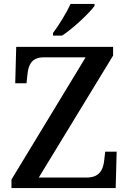

<svg xmlns="http://www.w3.org/2000/svg" viewBox="-20 -951 652 971"><path d="M248 -784V-771H294C350 -807 433 -886 458 -921V-931H337C316 -886 277 -822 248 -784ZM38 0H565L570 -184H512L507 -140C502 -94 484 -53 418 -53H176L552 -670V-714H62L57 -530H114L119 -576C124 -624 141 -661 201 -661H413L38 -43Z"/></svg>

Font: Noto Serif Vithkuqi Medium
Style: Regular
Weight: 500
Version: Version 1.005